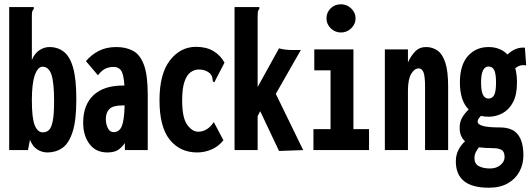

<svg xmlns="http://www.w3.org/2000/svg" viewBox="-20 -702 2490 898"><path d="M202 11Q177 11 155 -2.5Q133 -16 120 -48L111 0H23V-669H138V-660Q132 -654 130.5 -647Q129 -640 129 -623V-422Q142 -453 164.5 -467.5Q187 -482 211 -482Q250 -482 278.5 -460Q307 -438 322 -385Q337 -332 337 -238Q337 -139 319.5 -85Q302 -31 271.5 -10Q241 11 202 11ZM180 -83Q198 -83 209.5 -94.5Q221 -106 227 -137.5Q233 -169 233 -229Q233 -316 220.5 -353Q208 -390 179 -390Q157 -390 143 -351Q129 -312 129 -233Q129 -149 142.5 -116Q156 -83 180 -83Z M482 11Q428 11 398.5 -28.5Q369 -68 369 -128Q369 -211 417 -256.5Q465 -302 556 -302Q558 -302 562 -302Q558 -358 545.5 -373.5Q533 -389 512 -389Q490 -389 473 -381Q456 -373 438 -350L382 -416Q407 -446 442 -464Q477 -482 524 -482Q569 -482 602 -464.5Q635 -447 653 -399Q671 -351 671 -259V0H564V-33Q548 -10 530 0.5Q512 11 482 11ZM475 -146Q475 -121 484.5 -102.5Q494 -84 511 -84Q538 -84 549.5 -111.5Q561 -139 563 -209Q557 -209 555 -209Q508 -209 491.5 -192Q475 -175 475 -146Z M902 11Q822 11 774 -48.5Q726 -108 726 -233Q726 -357 775 -420Q824 -483 897 -483Q944 -483 977.5 -463.5Q1011 -444 1030 -409L987 -326L983 -317L976 -321Q974 -329 973 -338Q972 -347 963 -358Q942 -377 910 -377Q890 -377 872 -364.5Q854 -352 843 -320.5Q832 -289 832 -232Q832 -151 855.5 -118.5Q879 -86 907 -86Q950 -86 980 -131L1025 -46Q1002 -17 969.5 -3Q937 11 902 11Z M1197 -182 1185 -159V0H1077V-669H1193V-660Q1187 -654 1186 -647Q1185 -640 1185 -623V-295L1285 -476Q1297 -472 1315 -470Q1333 -468 1345 -468H1387L1270 -263L1398 0L1285 4Z M1446 0V-98H1526V-373H1450V-471H1633V-98H1706V0ZM1575 -550Q1547 -550 1527 -569.5Q1507 -589 1507 -616Q1507 -644 1526.5 -663Q1546 -682 1575 -682Q1602 -682 1622.5 -662.5Q1643 -643 1643 -616Q1643 -589 1622.5 -569.5Q1602 -550 1575 -550Z M1780 0V-471H1888V-410Q1902 -441 1922 -461.5Q1942 -482 1973 -482Q2002 -482 2025.5 -466Q2049 -450 2062.5 -410Q2076 -370 2076 -297V0H1968V-296Q1968 -344 1961 -363Q1954 -382 1938 -382Q1918 -382 1903 -356Q1888 -330 1888 -279V0Z M2265 -156Q2246 -156 2229 -160Q2223 -153 2218.5 -147Q2214 -141 2214 -133Q2214 -120 2238.5 -113Q2263 -106 2318 -106Q2376 -106 2402 -73Q2428 -40 2428 25Q2428 66 2409.5 100.5Q2391 135 2355 155.5Q2319 176 2266 176Q2112 176 2112 53Q2112 23 2124 -0.5Q2136 -24 2155 -41Q2143 -52 2136 -68.5Q2129 -85 2130 -108Q2130 -132 2142 -152.5Q2154 -173 2172 -190Q2131 -231 2131 -316Q2131 -398 2168.5 -440Q2206 -482 2265 -482Q2319 -482 2354 -447Q2371 -464 2391.5 -472.5Q2412 -481 2435 -479L2441 -396Q2426 -399 2413.5 -395.5Q2401 -392 2390 -383Q2398 -353 2398 -316Q2398 -259 2379.5 -224Q2361 -189 2330.5 -172.5Q2300 -156 2265 -156ZM2264 -241Q2283 -241 2291.5 -258Q2300 -275 2300 -316Q2300 -357 2291.5 -374Q2283 -391 2264 -391Q2249 -391 2239.5 -373.5Q2230 -356 2230 -316Q2230 -276 2239 -258.5Q2248 -241 2264 -241ZM2199 38Q2199 64 2219.5 75Q2240 86 2272 86Q2301 86 2320.5 70Q2340 54 2340 33Q2340 7 2325.5 -1Q2311 -9 2288 -9Q2271 -9 2253.5 -10Q2236 -11 2220 -13Q2211 -2 2205 10.5Q2199 23 2199 38Z"/></svg>

Font: Inconsolata ExtraCondensed Black
Style: Regular
Weight: 900
Width: 2
Monospace: yes
Designer: Raph Levien, Cyreal, Brenton Simpson
Foundry: Raph Levien, Cyreal, Google
Version: Version 3.001; ttfautohint (v1.8.2.53-6de2)